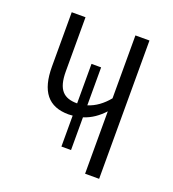

<svg xmlns="http://www.w3.org/2000/svg" viewBox="-104 -613 627 694"><g transform="rotate(20 209.5 -266.0)"><path d="M354 -532H300V-290C278 -263 252 -244 223 -235V-381H186V-229C134 -229 108 -253 108 -324V-532H55V-323C55 -228 92 -181 170 -181C176 -181 182 -182 186 -182V-63H223V-189C253 -198 279 -217 300 -240V0H354Z"/></g></svg>

Font: Noto Sans Display Condensed Light
Style: Regular
Weight: 300
Width: 3
Designer: Monotype Design Team
Foundry: Monotype Imaging Inc.
Version: Version 1.900